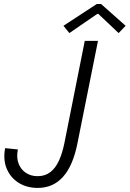

<svg xmlns="http://www.w3.org/2000/svg" viewBox="-20 -922 642 950"><path d="M166.5 7.8Q112.8 7.8 72.5 -17.3Q32.2 -42.5 13.4 -86.9Q-5.4 -131.3 5.4 -189L68.4 -182.6Q60.5 -142.6 71.8 -113Q83 -83.5 107.9 -66.9Q132.8 -50.3 166 -50.3Q203.1 -50.3 229 -70.3Q254.9 -90.3 271.7 -127.2Q288.6 -164.1 298.8 -214.8L399.4 -719.7H464.8L362.8 -210.9Q340.8 -101.6 291.7 -46.9Q242.7 7.8 166.5 7.8ZM323.2 -758.3 293.9 -794.4 459 -902.3H480L601.6 -794.4L566.9 -758.3L466.8 -853H460.9Z"/></svg>

Font: Reddit Sans Light
Style: Italic
Weight: 300
Italic angle: -11.25°
Designer: Stephen Hutchings
Version: Version 1.013